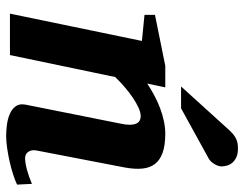

<svg xmlns="http://www.w3.org/2000/svg" viewBox="-104 -670 786 618"><g transform="rotate(90 289.0 -361.0)"><path d="M574.2 -22.9Q561 -16.6 541.5 -10.3Q522 -3.9 500.2 1Q478.5 5.9 456.8 9Q435.1 12.2 418 12.2Q401.4 12.2 382.1 9.8Q362.8 7.3 346.9 0.5Q331.1 -6.3 322 -18.6Q313 -30.8 316.9 -50.8L377.9 -356Q381.8 -374 381.6 -386.5Q381.3 -398.9 377.7 -406.7Q374 -414.6 367.9 -417.7Q361.8 -420.9 354 -420.9Q342.3 -420.9 327.1 -414.1Q312 -407.2 295.2 -396Q278.3 -384.8 261 -369.9Q243.7 -355 228 -338.9L157.2 0H23.9L111.8 -424.8L27.8 -433.1V-466.8L191.9 -500H261.2L249 -441.9Q267.1 -454.1 287.4 -464.8Q307.6 -475.6 328.4 -483.4Q349.1 -491.2 369.9 -495.6Q390.6 -500 410.2 -500Q447.3 -500 471.4 -491.5Q495.6 -482.9 508.1 -466.3Q520.5 -449.7 522.7 -425.3Q524.9 -400.9 519 -369.1L464.8 -87.9Q462.4 -75.7 464.6 -68.1Q466.8 -60.5 470.9 -56.2Q475.1 -51.8 480 -50.3Q484.9 -48.8 488.8 -48.8Q504.4 -48.8 526.9 -54.9Q549.3 -61 571.8 -70.8ZM515.6 -681.2Q515.6 -676.3 513.7 -670.2Q511.7 -664.1 508.1 -658.2Q504.4 -652.3 499.8 -647.2Q495.1 -642.1 489.3 -639.2L328.6 -550.8H258.3L395.5 -702.1Q403.8 -711.4 410.9 -717.5Q418 -723.6 425.3 -727.3Q432.6 -731 440.4 -732.4Q448.2 -733.9 458.5 -733.9Q474.6 -733.9 485.6 -729Q496.6 -724.1 503.2 -716.6Q509.8 -709 512.7 -699.5Q515.6 -689.9 515.6 -681.2Z"/></g></svg>

Font: Charis SIL Afr
Style: Bold Italic
Weight: 700
Italic angle: -11°
Foundry: SIL International
Version: Version 5.000